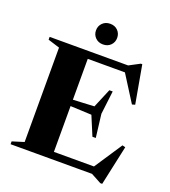

<svg xmlns="http://www.w3.org/2000/svg" viewBox="-166 -1029 1048 1185"><g transform="rotate(20 358.0 -436.0)"><path d="M509.5 -521.5 491 -368 509.5 -216H487.5L435 -341.5L236 -350.5V-386.5L435 -396.5L487.5 -521.5ZM668 -492 648.5 -486.5 525.5 -681 598.5 -658H191.5V-705H544L614 -742H623.5ZM546 -27 680 -229.5 700 -224.5 643.5 36.5H631L563.5 0H191.5V-47H611ZM28.5 0V-18.5L105.5 -42.5V-662.5L28.5 -686.5V-705H296V0ZM353 -773.5Q322.5 -773.5 303 -793Q283.5 -812.5 283.5 -841Q283.5 -870 303 -889.5Q322.5 -909 353 -909Q384 -909 403.2 -889.5Q422.5 -870 422.5 -841Q422.5 -812.5 403.2 -793Q384 -773.5 353 -773.5Z"/></g></svg>

Font: Newsreader 60pt
Style: Bold
Weight: 700
Designer: Hugues Gentile
Foundry: Production Type
Version: Version 1.003